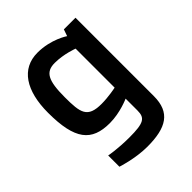

<svg xmlns="http://www.w3.org/2000/svg" viewBox="-213 -655 1026 1026"><g transform="rotate(-45 300.0 -141.5)"><path d="M121.6 128.9V213.9C121.6 213.9 212.4 244.1 302.7 244.1C446.3 244.1 518.6 201.2 518.6 77.1V-515.1H430.7L417.5 -477.1C417.5 -477.1 345.7 -526.9 242.7 -526.9C121.6 -526.9 55.7 -426.8 55.7 -259.8C55.7 -56.2 113.3 13.2 250.5 13.2C329.6 13.2 402.3 -20 402.3 -20V69.8C402.3 126 379.4 141.1 270.5 141.1C180.7 141.1 121.6 128.9 121.6 128.9ZM291.5 -90.8C185.5 -90.8 177.7 -137.2 177.7 -254.9C177.7 -382.8 200.7 -422.9 269.5 -422.9C337.4 -422.9 402.3 -397.9 402.3 -397.9V-103C402.3 -103 345.7 -90.8 291.5 -90.8Z"/></g></svg>

Font: Doppio One
Style: Regular
Weight: 400
Designer: Szymon Celej
Foundry: Sorkin Type Co
Version: Version 1.002